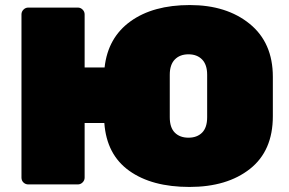

<svg xmlns="http://www.w3.org/2000/svg" viewBox="-20 -730 1145 760"><path d="M1060 -426V-270Q1060 -133 969.5 -61.5Q879 10 730 10Q581 10 491.5 -54Q402 -118 393 -243H315V-27Q315 -16 307 -8Q299 0 288 0H92Q81 0 73 -7.5Q65 -15 65 -27V-673Q65 -684 73 -692Q81 -700 92 -700H288Q299 -700 307 -692Q315 -684 315 -673V-463H394Q407 -581 496.5 -645.5Q586 -710 731.5 -710Q877 -710 968.5 -635.5Q1060 -561 1060 -426ZM800 -266V-434Q800 -474 780 -494.5Q760 -515 726 -515Q692 -515 672 -494.5Q652 -474 652 -434V-266Q652 -225 672 -205Q692 -185 726 -185Q760 -185 780 -205Q800 -225 800 -266Z"/></svg>

Font: Rubik One
Style: Regular
Weight: 400
Designer: Hubert and Fischer with Elvire Volk Leonovitch
Foundry: Hubert and Fischer with Elvire Volk Leonovitch
Version: Version 1.001